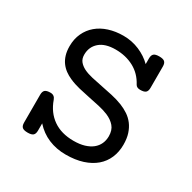

<svg xmlns="http://www.w3.org/2000/svg" viewBox="-137 -727 875 875"><g transform="rotate(30 300.0 -289.5)"><path d="M150.4 -21Q150.4 -3.9 142.3 3.4Q134.3 10.7 113.8 10.7Q93.3 10.7 85.2 3.4Q77.1 -3.9 77.1 -21V-167.5Q77.1 -184.6 85.2 -191.9Q93.3 -199.2 113.8 -199.2Q134.8 -199.2 142.1 -178.7Q162.1 -122.1 205.6 -91.8Q249 -61.5 313.5 -61.5Q345.7 -61.5 369.9 -68.8Q394 -76.2 410.2 -89.1Q426.3 -102.1 434.6 -120.1Q442.9 -138.2 442.9 -159.7Q442.9 -191.9 426.5 -210.9Q410.2 -230 382.8 -241.7Q360.4 -251 333 -257.1Q305.7 -263.2 276.6 -269Q247.6 -274.9 218.8 -281.7Q189.9 -288.6 165 -299.8Q147 -307.6 131.8 -318.8Q116.7 -330.1 105.7 -345.2Q94.7 -360.4 88.6 -380.4Q82.5 -400.4 82.5 -426.3Q82.5 -464.4 96.7 -494.9Q110.8 -525.4 136 -546.6Q161.1 -567.9 196 -579.1Q231 -590.3 272.5 -590.3Q316.9 -590.3 356.4 -573.5Q396 -556.6 423.8 -528.8V-558.6Q423.8 -575.7 431.9 -583Q439.9 -590.3 460.4 -590.3Q481 -590.3 489 -583Q497.1 -575.7 497.1 -558.6V-446.3Q497.1 -429.2 489 -421.9Q481 -414.6 460.4 -414.6Q441.9 -414.6 435.1 -427.2Q411.1 -472.7 368.7 -495.4Q326.2 -518.1 272.5 -518.1Q217.8 -518.1 188.7 -492.7Q159.7 -467.3 159.7 -426.3Q159.7 -405.3 170.4 -391.8Q181.2 -378.4 199.2 -369.1Q218.8 -359.4 244.9 -353.5Q271 -347.7 299.8 -342Q328.6 -336.4 358.6 -329.8Q388.7 -323.2 416 -312.5Q438 -303.7 457 -291Q476.1 -278.3 490 -260Q503.9 -241.7 512 -217Q520 -192.4 520 -159.7Q520 -122.1 506.6 -90.6Q493.2 -59.1 467 -36.6Q440.9 -14.2 402.3 -1.7Q363.8 10.7 313.5 10.7Q264.6 10.7 222.9 -6.8Q181.2 -24.4 150.4 -59.1Z"/></g></svg>

Font: Courier Prime
Style: Regular
Weight: 400
Designer: Alan Dague-Greene
Foundry: Quote-Unquote Apps
Version: Version 1.203